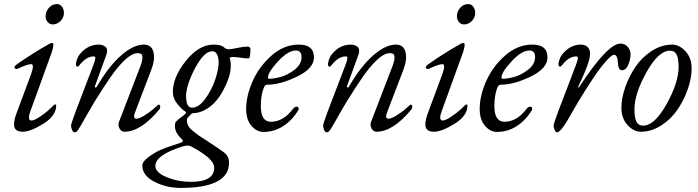

<svg xmlns="http://www.w3.org/2000/svg" viewBox="-20 -633 3427 943"><path d="M260 -613Q275 -613 284.5 -600Q294 -587 294 -570Q294 -547 277.5 -530Q261 -513 239 -513Q224 -513 214 -525Q204 -537 204 -552Q204 -576 220 -594.5Q236 -613 260 -613ZM61 -76 133 -270Q150 -318 133 -318Q115 -318 66 -295Q63 -293 57 -295Q51 -297 51 -300Q51 -308 60 -315Q139 -371 223 -418Q242 -428 242 -414Q242 -398 232 -370L129 -86Q122 -67 122 -57Q122 -41 134 -41Q148 -41 175.5 -59.5Q203 -78 219 -92.5Q235 -107 246 -118Q248 -120 250 -120Q256 -120 256 -115Q256 -64 192.5 -25Q129 14 92 14Q49 14 49 -21Q49 -45 61 -76Z M565 -36 670 -309Q680 -336 679.5 -350.5Q679 -365 673.5 -368Q668 -371 658 -372Q618 -374 555 -297Q530 -267 485.5 -198.5Q441 -130 412 -78Q368 2 358 12Q352 17 346 17Q339 17 334 5Q329 -7 329 -17Q329 -24 351 -84L438 -312Q443 -324 445 -331.5Q447 -339 448 -345Q449 -351 447 -353.5Q445 -356 440 -356Q403 -356 368 -310Q364 -305 359 -306Q354 -307 353 -314Q352 -323 357.5 -339.5Q363 -356 370 -364Q408 -413 463 -414Q487 -414 499.5 -401.5Q512 -389 501 -360L447 -212Q444 -205 448.5 -203.5Q453 -202 456 -208Q515 -309 575.5 -361.5Q636 -414 687 -414Q708 -414 721 -401.5Q734 -389 736.5 -359.5Q739 -330 720 -282L645 -86Q630 -50 650 -50Q664 -50 689.5 -66Q715 -82 731 -95.5Q747 -109 756 -118Q757 -119 759 -119Q767 -119 767 -110Q767 -102 763 -96Q672 14 591 14Q576 14 567 -2Q558 -18 565 -36Z M873 66Q877 65 877.5 60Q878 55 875 52Q839 20 839 -14Q839 -21 840 -26.5Q841 -32 846 -37Q851 -42 853.5 -44.5Q856 -47 866 -54.5Q876 -62 880 -65Q887 -70 891.5 -76Q896 -82 892 -84Q873 -95 851 -122.5Q829 -150 829 -180Q828 -252 892 -333Q956 -414 1030 -414Q1067 -414 1082 -399Q1090 -391 1105 -391Q1121 -392 1148 -398Q1175 -404 1194 -404Q1210 -404 1210 -392Q1210 -346 1200 -346Q1186 -346 1163 -349.5Q1140 -353 1126 -353Q1108 -353 1108 -347Q1108 -346 1109 -344Q1115 -327 1113 -300Q1111 -255 1077.5 -191.5Q1044 -128 997 -99Q962 -77 926 -77Q921 -77 908 -61Q907 -59 903 -56Q899 -53 898.5 -49.5Q898 -46 898 -38Q899 -19 913 -3.5Q927 12 957 33Q961 36 1007.5 66Q1054 96 1078 114Q1105 133 1105 166Q1105 290 867 290Q797 290 738 259.5Q679 229 679 180Q679 161 708.5 139Q738 117 762.5 106Q787 95 802 90Q833 80 873 66ZM1023 -381Q996 -381 969 -347Q941 -311 917 -254Q893 -197 894 -158Q895 -104 923 -104Q956 -104 988 -147.5Q1020 -191 1037.5 -243.5Q1055 -296 1054 -330Q1051 -381 1023 -381ZM918 86Q903 78 878 86Q743 128 743 182Q743 214 798.5 237Q854 260 918 260Q1034 260 1032 188Q1030 146 924 89Q920 87 918 86Z M1274 15Q1241 15 1215 -15Q1189 -45 1189 -98Q1189 -161 1220 -232.5Q1251 -304 1312.5 -359Q1374 -414 1448 -414Q1522 -414 1522 -351Q1522 -297 1439.5 -257Q1357 -217 1293 -217Q1283 -217 1278 -207Q1261 -171 1261 -112Q1261 -35 1311 -35Q1371 -35 1419 -98Q1427 -109 1437 -109Q1447 -109 1447 -99Q1447 -94 1445 -91Q1414 -41 1370 -13Q1326 15 1274 15ZM1433 -385Q1395 -385 1345.5 -331.5Q1296 -278 1296 -252Q1296 -246 1303 -246Q1324 -246 1358 -255Q1392 -264 1426.5 -290.5Q1461 -317 1461 -353Q1461 -385 1433 -385Z M1803 -36 1908 -309Q1918 -336 1917.5 -350.5Q1917 -365 1911.5 -368Q1906 -371 1896 -372Q1856 -374 1793 -297Q1768 -267 1723.5 -198.5Q1679 -130 1650 -78Q1606 2 1596 12Q1590 17 1584 17Q1577 17 1572 5Q1567 -7 1567 -17Q1567 -24 1589 -84L1676 -312Q1681 -324 1683 -331.5Q1685 -339 1686 -345Q1687 -351 1685 -353.5Q1683 -356 1678 -356Q1641 -356 1606 -310Q1602 -305 1597 -306Q1592 -307 1591 -314Q1590 -323 1595.5 -339.5Q1601 -356 1608 -364Q1646 -413 1701 -414Q1725 -414 1737.5 -401.5Q1750 -389 1739 -360L1685 -212Q1682 -205 1686.5 -203.5Q1691 -202 1694 -208Q1753 -309 1813.5 -361.5Q1874 -414 1925 -414Q1946 -414 1959 -401.5Q1972 -389 1974.5 -359.5Q1977 -330 1958 -282L1883 -86Q1868 -50 1888 -50Q1902 -50 1927.5 -66Q1953 -82 1969 -95.5Q1985 -109 1994 -118Q1995 -119 1997 -119Q2005 -119 2005 -110Q2005 -102 2001 -96Q1910 14 1829 14Q1814 14 1805 -2Q1796 -18 1803 -36Z M2280 -613Q2295 -613 2304.5 -600Q2314 -587 2314 -570Q2314 -547 2297.5 -530Q2281 -513 2259 -513Q2244 -513 2234 -525Q2224 -537 2224 -552Q2224 -576 2240 -594.5Q2256 -613 2280 -613ZM2081 -76 2153 -270Q2170 -318 2153 -318Q2135 -318 2086 -295Q2083 -293 2077 -295Q2071 -297 2071 -300Q2071 -308 2080 -315Q2159 -371 2243 -418Q2262 -428 2262 -414Q2262 -398 2252 -370L2149 -86Q2142 -67 2142 -57Q2142 -41 2154 -41Q2168 -41 2195.5 -59.5Q2223 -78 2239 -92.5Q2255 -107 2266 -118Q2268 -120 2270 -120Q2276 -120 2276 -115Q2276 -64 2212.5 -25Q2149 14 2112 14Q2069 14 2069 -21Q2069 -45 2081 -76Z M2421 15Q2388 15 2362 -15Q2336 -45 2336 -98Q2336 -161 2367 -232.5Q2398 -304 2459.5 -359Q2521 -414 2595 -414Q2669 -414 2669 -351Q2669 -297 2586.5 -257Q2504 -217 2440 -217Q2430 -217 2425 -207Q2408 -171 2408 -112Q2408 -35 2458 -35Q2518 -35 2566 -98Q2574 -109 2584 -109Q2594 -109 2594 -99Q2594 -94 2592 -91Q2561 -41 2517 -13Q2473 15 2421 15ZM2580 -385Q2542 -385 2492.5 -331.5Q2443 -278 2443 -252Q2443 -246 2450 -246Q2471 -246 2505 -255Q2539 -264 2573.5 -290.5Q2608 -317 2608 -353Q2608 -385 2580 -385Z M2928 -298Q2904 -267 2860.5 -198.5Q2817 -130 2788 -78Q2736 17 2716 17Q2709 17 2704 5Q2699 -7 2699 -17Q2699 -24 2721 -84L2808 -312Q2813 -324 2815 -331.5Q2817 -339 2818 -345Q2819 -351 2817 -353.5Q2815 -356 2810 -356Q2773 -356 2738 -310Q2734 -305 2729 -306Q2724 -307 2723 -314Q2722 -323 2727.5 -339.5Q2733 -356 2740 -364Q2779 -414 2833 -414Q2854 -414 2866 -402Q2878 -390 2878 -369Q2878 -328 2822 -212Q2818 -205 2820.5 -203.5Q2823 -202 2826 -208Q2965 -419 3027 -419Q3049 -419 3063 -403Q3077 -387 3077 -366Q3077 -341 3065.5 -314.5Q3054 -288 3035 -288Q3017 -288 3015 -323Q3013 -364 2996 -364Q2979 -364 2928 -298Z M3377 -296Q3377 -250 3358.5 -196.5Q3340 -143 3308.5 -96Q3277 -49 3228.5 -17.5Q3180 14 3127 14Q3093 14 3062.5 -18.5Q3032 -51 3032 -104Q3032 -150 3050.5 -203.5Q3069 -257 3100.5 -304Q3132 -351 3180.5 -382.5Q3229 -414 3282 -414Q3316 -414 3346.5 -381.5Q3377 -349 3377 -296ZM3313 -304Q3313 -344 3303.5 -364Q3294 -384 3270 -384Q3214 -384 3155 -278Q3096 -172 3096 -96Q3096 -56 3105.5 -36Q3115 -16 3139 -16Q3195 -16 3254 -122Q3313 -228 3313 -304Z"/></svg>

Font: EB Garamond 12
Style: Italic
Weight: 400
Italic angle: -17°
Version: Version 0.016; ttfautohint (v1.8.4)